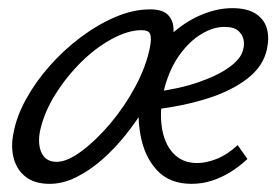

<svg xmlns="http://www.w3.org/2000/svg" viewBox="-20 -442 686 471"><path d="M102 9Q66 9 44 -7.5Q22 -24 14 -52.5Q6 -81 13 -115Q20 -155 43.5 -198Q67 -241 102 -280.5Q137 -320 178.5 -351Q220 -382 263.5 -400.5Q307 -419 348 -419Q378 -419 391 -406.5Q404 -394 405.5 -374Q407 -354 401 -330Q395 -297 378.5 -259.5Q362 -222 339 -184Q316 -146 288.5 -111.5Q261 -77 230 -50Q199 -23 166.5 -7Q134 9 102 9ZM119 -45Q145 -45 180.5 -71.5Q216 -98 251 -139.5Q286 -181 312.5 -230.5Q339 -280 348 -327Q352 -348 348.5 -358Q345 -368 327 -368Q295 -368 255.5 -347Q216 -326 179.5 -290Q143 -254 115.5 -210Q88 -166 78 -120Q72 -87 82.5 -66Q93 -45 119 -45ZM450 9Q396 9 365 -24.5Q334 -58 324.5 -111.5Q315 -165 325 -224Q333 -268 355.5 -304Q378 -340 410 -366.5Q442 -393 478.5 -407.5Q515 -422 550 -422Q586 -422 607 -408.5Q628 -395 634.5 -372.5Q641 -350 635 -322Q626 -279 586 -248.5Q546 -218 486 -199.5Q426 -181 355 -173L357 -216Q420 -224 467.5 -240.5Q515 -257 543 -277.5Q571 -298 576 -319Q580 -332 577.5 -344.5Q575 -357 564.5 -366.5Q554 -376 530 -376Q503 -376 474 -358.5Q445 -341 421 -308Q397 -275 384 -228Q371 -176 376.5 -133.5Q382 -91 404.5 -66.5Q427 -42 464 -42Q485 -42 511 -52Q537 -62 563 -86L587 -52Q569 -35 547 -21Q525 -7 500.5 1Q476 9 450 9Z"/></svg>

Font: Ysabeau Office
Style: Italic
Weight: 400
Italic angle: -12°
Designer: Christian Thalmann (Catharsis Fonts)
Version: Version 2.001;gftools[0.9.30]; featfreeze: tnum,lnum,ss02